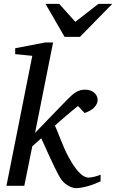

<svg xmlns="http://www.w3.org/2000/svg" viewBox="-20 -955 597 987"><path d="M497.1 -22.9Q484.4 -16.6 468 -10.3Q451.7 -3.9 434.6 1Q417.5 5.9 401.1 9Q384.8 12.2 373 12.2Q360.8 12.2 349.1 8.1Q337.4 3.9 326.9 -2.7Q316.4 -9.3 307.6 -17.8Q298.8 -26.4 293 -35.2Q286.1 -45.4 277.6 -61.8Q269 -78.1 259.5 -97.7Q250 -117.2 240.2 -138.4Q230.5 -159.7 221.4 -179.4Q212.4 -199.2 204.8 -216.3Q197.3 -233.4 191.9 -244.1L146 -203.1L105 0H13.2L146 -668L58.1 -676.8V-707L212.9 -736.8H252.9L160.2 -272L321.8 -439Q335.9 -453.6 347.7 -464.1Q359.4 -474.6 370.4 -481.2Q381.3 -487.8 392.6 -491Q403.8 -494.1 417 -494.1Q433.6 -494.1 446 -489.3Q458.5 -484.4 466.6 -476.6Q474.6 -468.8 478.5 -459Q482.4 -449.2 481.9 -439.9Q481.9 -422.9 466.1 -404.5Q450.2 -386.2 415 -374L380.9 -410.2Q367.2 -399.4 351.3 -386.2Q335.4 -373 319.3 -359.4Q303.2 -345.7 288.6 -332.5Q273.9 -319.3 262.2 -309.1Q268.6 -296.4 276.1 -277.3Q283.7 -258.3 292.2 -236.6Q300.8 -214.8 310.8 -192.1Q320.8 -169.4 332 -148.9Q343.3 -127.9 355.7 -108.6Q368.2 -89.4 381.3 -74.5Q394.5 -59.6 408.2 -50.8Q421.9 -42 435.1 -42Q440.4 -42 448.2 -43.2Q456.1 -44.4 464.8 -46.4Q473.6 -48.3 482.2 -51.3Q490.7 -54.2 497.1 -57.1ZM391.1 -765.6H312L213.9 -935.1H284.2L367.2 -842.8L485.8 -935.1H557.1Z"/></svg>

Font: Charis SIL Am
Style: Italic
Weight: 400
Italic angle: -11°
Foundry: SIL International
Version: Version 5.000